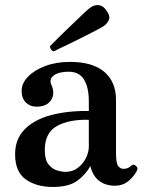

<svg xmlns="http://www.w3.org/2000/svg" viewBox="-20 -731 572 763"><path d="M190 12Q125 12 82.5 -18Q40 -48 40 -118Q40 -177 76.5 -215.5Q113 -254 179 -272.5Q245 -291 333 -290V-329Q333 -383 314 -414.5Q295 -446 253 -446Q214 -446 194 -431.5Q174 -417 184 -394Q200 -360 183 -333.5Q166 -307 125 -307Q100 -307 83 -323.5Q66 -340 66 -370Q66 -400 91 -426Q116 -452 159.5 -468.5Q203 -485 258 -485Q349 -485 395 -445Q441 -405 441 -335V-123Q441 -83 449.5 -71.5Q458 -60 471 -60Q481 -60 488.5 -63.5Q496 -67 500 -71Q511 -82 522 -70Q527 -65 526 -59Q525 -53 521 -47Q507 -24 486.5 -8.5Q466 7 437 7Q400 7 374.5 -12Q349 -31 339 -71Q321 -38 287.5 -13Q254 12 190 12ZM240 -48Q269 -48 290 -64.5Q311 -81 322 -104Q333 -127 333 -148V-255Q254 -257 206 -230Q158 -203 158 -135Q158 -96 173 -77.5Q188 -59 207.5 -53.5Q227 -48 240 -48ZM194 -527Q187 -528 182.5 -535Q178 -542 179 -548Q182 -551 197 -566Q212 -581 233.5 -602Q255 -623 277 -644Q299 -665 316.5 -681.5Q334 -698 341 -702Q355 -712 372.5 -710.5Q390 -709 403 -689Q419 -668 413 -653Q407 -638 393 -628Q386 -623 365 -612Q344 -601 316.5 -587Q289 -573 262 -560Q235 -547 216 -538Q197 -529 194 -527Z"/></svg>

Font: Zen Antique
Style: Regular
Weight: 400
Designer: Yoshimichi Ohira
Foundry: Positype
Version: Version 1.001